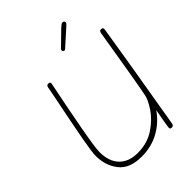

<svg xmlns="http://www.w3.org/2000/svg" viewBox="-254 -1016 1136 1136"><g transform="rotate(-45 314.5 -448.0)"><path d="M629 -689 597 -491Q594 -473 590 -449Q586 -425 581 -394L517 -15Q515 -7 511.5 -3Q508 1 499 1Q491 1 488 -2.5Q485 -6 486 -16Q490 -46 507 -137Q464 -75 399 -39Q334 -3 251 -3Q152 -3 107 -60.5Q62 -118 62 -199Q62 -230 80 -328Q98 -426 133 -599L150 -686Q152 -694 155.5 -697Q159 -700 167 -700Q183 -700 180 -684Q148 -528 121 -382Q94 -236 94 -199Q94 -121 135 -78Q176 -35 251 -35Q331 -35 390.5 -74.5Q450 -114 483 -164Q516 -214 522 -245Q542 -344 598 -689Q600 -698 603 -702.5Q606 -707 615 -707Q632 -707 629 -689ZM361 -781Q361 -786 363 -789.5Q365 -793 373 -800L454 -879Q465 -889 471 -893Q477 -897 483 -897Q487 -897 491.5 -893.5Q496 -890 496 -884Q496 -879 492 -874.5Q488 -870 484 -866.5Q480 -863 477 -860L389 -781Q386 -778 381 -774Q376 -770 372 -770Q369 -770 365 -774Q361 -778 361 -781Z"/></g></svg>

Font: Mali ExtraLight
Style: Italic
Weight: 275
Italic angle: -10°
Version: Version 1.000; ttfautohint (v1.6)